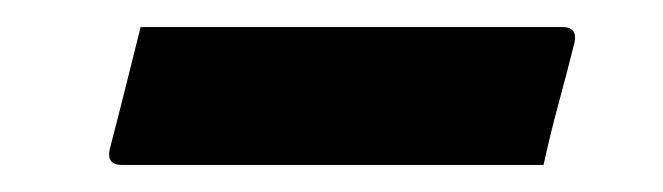

<svg xmlns="http://www.w3.org/2000/svg" viewBox="-20 -371 490 142"><path d="M84 -351H396Q407 -351 405 -340Q399 -316 393 -294Q387 -272 382 -249H70Q59 -249 61 -260Q67 -283 72.5 -305Q78 -327 84 -351Z"/></svg>

Font: Recursive Sn Lnr St Med
Style: Italic
Weight: 500
Italic angle: -15°
Version: Version 1.079;hotconv 1.0.112;makeotfexe 2.5.65598; ttfautoh